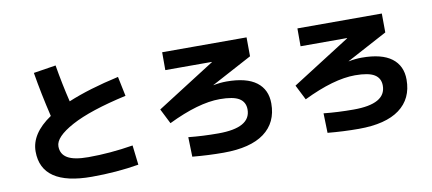

<svg xmlns="http://www.w3.org/2000/svg" viewBox="-74 -1066 3147 1398"><g transform="rotate(-10 1500.0 -367.0)"><path d="M222 -763 387 -789Q411 -646 443 -514Q599 -579 820 -628L850 -483Q580 -423 442.5 -348.5Q305 -274 305 -205Q305 -147 353.5 -118.5Q402 -90 507 -90Q667 -90 838 -118L855 27Q688 55 507 55Q135 55 135 -197Q135 -329 289 -433Q248 -605 222 -763Z M1793 -609 1494 -449 1495 -448Q1544 -458 1592 -458Q1739 -458 1812.5 -402.5Q1886 -347 1886 -244Q1886 -103 1783.5 -27Q1681 49 1482 49Q1370 49 1252 38L1248 -107Q1354 -96 1469 -96Q1708 -96 1708 -231Q1708 -286 1664.5 -313Q1621 -340 1521 -340Q1364 -340 1138 -230L1082 -341L1512 -615V-617H1168V-749H1792Z M2793 -609 2494 -449 2495 -448Q2544 -458 2592 -458Q2739 -458 2812.5 -402.5Q2886 -347 2886 -244Q2886 -103 2783.5 -27Q2681 49 2482 49Q2370 49 2252 38L2248 -107Q2354 -96 2469 -96Q2708 -96 2708 -231Q2708 -286 2664.5 -313Q2621 -340 2521 -340Q2364 -340 2138 -230L2082 -341L2512 -615V-617H2168V-749H2792Z"/></g></svg>

Font: Mplus 1p ExtraBold
Style: Regular
Weight: 800
Version: Version 1.061